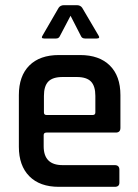

<svg xmlns="http://www.w3.org/2000/svg" viewBox="-20 -723 533 743"><path d="M354 -574H309Q297 -574 293 -584L253 -662L212 -584Q208 -574 197 -574H151Q137 -574 145 -586L207 -693Q214 -703 228 -703H277Q291 -703 298 -693L361 -586Q369 -574 354 -574ZM424 0H208Q134 0 93.5 -41Q53 -82 53 -155V-355Q53 -429 93.5 -469.5Q134 -510 208 -510H290Q364 -510 405 -469.5Q446 -429 446 -355V-228Q446 -210 428 -210H160Q149 -210 149 -200V-157Q149 -84 222 -84H424Q442 -84 442 -66V-16Q442 0 424 0ZM160 -278H339Q349 -278 349 -288V-352Q349 -390 332 -407.5Q315 -425 277 -425H222Q184 -425 167 -407.5Q150 -390 150 -352V-288Q150 -278 160 -278Z"/></svg>

Font: Rajdhani SemiBold
Style: Regular
Weight: 600
Designer: Satya Rajpurohit, Jyotish Sonowal
Foundry: Indian Type Foundry
Version: Version 1.201 February 1, 2022